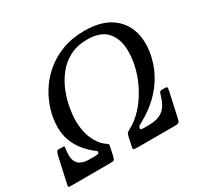

<svg xmlns="http://www.w3.org/2000/svg" viewBox="-219 -951 1179 1143"><g transform="rotate(-30 371.0 -380.0)"><path d="M714 -225H736Q749 -225 749.2 -217.8Q749.5 -210.5 746.5 -196L710.5 -33Q706 -12 700.2 -6Q694.5 0 668 0H422Q393 0 389 -3.2Q385 -6.5 389.5 -26L401.5 -82Q405.5 -100 409.5 -104.8Q413.5 -109.5 433.5 -120Q478.5 -144 518.5 -187Q558.5 -230 589 -285Q619.5 -340 637 -401.2Q654.5 -462.5 654.5 -524Q654.5 -609 611.2 -657.8Q568 -706.5 477 -706.5Q406 -706.5 354.8 -679Q303.5 -651.5 269 -607Q234.5 -562.5 214 -510.8Q193.5 -459 184.8 -409Q176 -359 176 -322Q176 -249 200.8 -194Q225.5 -139 263 -113.5Q276 -105 277.8 -101Q279.5 -97 276 -82L264.5 -30Q259.5 -7.5 254.2 -3.8Q249 0 222 0H-40Q-56 0 -58.2 -2.5Q-60.5 -5 -57 -20L-21.5 -181Q-16.5 -203 -12.2 -214Q-8 -225 2 -225H22Q39 -225 41.2 -222.5Q43.5 -220 41 -204Q30.5 -139 53.5 -110.2Q76.5 -81.5 133 -81.5H166Q181 -81.5 188.8 -82.8Q196.5 -84 198.5 -92Q200 -99 196.8 -101.8Q193.5 -104.5 176 -118Q148 -140.5 122 -172.8Q96 -205 79.8 -247.5Q63.5 -290 63.5 -342Q63.5 -395.5 80.2 -453.5Q97 -511.5 130.5 -566Q164 -620.5 215 -664.2Q266 -708 334.5 -734Q403 -760 489 -760Q622 -760 694.5 -692.5Q767 -625 767 -510Q767 -491.5 762.8 -458.2Q758.5 -425 744.8 -382.8Q731 -340.5 703 -294Q675 -247.5 628.2 -202.2Q581.5 -157 511 -118Q493.5 -108.5 490.2 -106Q487 -103.5 484.5 -94Q482.5 -84.5 489.2 -83Q496 -81.5 510 -81.5H544.5Q600 -81.5 635 -106.2Q670 -131 688.5 -193Q694.5 -213.5 698 -219.2Q701.5 -225 714 -225Z"/></g></svg>

Font: Besley
Style: Italic
Weight: 400
Italic angle: -13°
Designer: Owen Earl
Foundry: indestructible type*
Version: Version 4.000; ttfautohint (v1.8.4.7-5d5b)